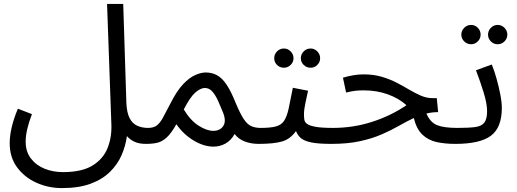

<svg xmlns="http://www.w3.org/2000/svg" viewBox="-20 -734 2657 986"><path d="M29.8 1Q29.8 -35.2 39.8 -79.1Q49.8 -123 71.8 -175.8L144 -147.9Q127.9 -106 119.9 -71Q111.8 -36.1 111.8 -5.9Q111.8 44.9 138.9 80.1Q166 115.2 209.5 132.6Q252.9 149.9 303.2 149.9Q400.9 149.9 456.1 115.5Q511.2 81.1 533.2 24.4Q555.2 -32.2 551.8 -99.1L529.8 -713.9H612.8L628.9 -207Q630.9 -155.8 645.5 -127.4Q660.2 -99.1 685.1 -88.1Q710 -77.1 740.2 -77.1Q761.2 -77.1 770.5 -65.7Q779.8 -54.2 779.8 -38.1Q779.8 -22 765.9 -8.5Q752 4.9 730 4.9Q692.9 4.9 669.4 -6.6Q646 -18.1 631.8 -35.2Q625 15.1 604.5 62.5Q584 109.9 544.9 148.4Q505.9 187 445.3 209.5Q384.8 231.9 297.9 231.9Q228 231.9 167 204.3Q106 176.8 67.9 125.5Q29.8 74.2 29.8 1Z M730 4.9 739.7 -77.1Q768.1 -77.1 784.4 -89.1Q800.8 -101.1 816.4 -129.2Q832 -157.2 856 -204.1Q888.2 -268.1 920.7 -302Q953.1 -335.9 983.2 -348.9Q1013.2 -361.8 1036.1 -361.8Q1068.8 -361.8 1095 -347.4Q1121.1 -333 1144 -298.6Q1167 -264.2 1190.9 -204.1Q1213.9 -148.9 1232.4 -121.6Q1251 -94.2 1271.5 -85.7Q1292 -77.1 1317.9 -77.1Q1338.9 -77.1 1348.4 -65.7Q1357.9 -54.2 1357.9 -38.1Q1357.9 -22 1344 -8.5Q1330.1 4.9 1308.1 4.9Q1269 4.9 1236.6 -7.6Q1204.1 -20 1185.1 -45.9Q1166 -12.2 1137.5 3.4Q1108.9 19 1076.2 19Q1026.9 19 974.4 -12.5Q921.9 -43.9 885.7 -96.2Q859.9 -49.8 836.4 -28.3Q813 -6.8 788.1 -1Q763.2 4.9 730 4.9ZM923.8 -171.9Q958 -115.2 1000 -88.6Q1042 -62 1075.2 -62Q1109.9 -62 1126.5 -86.9Q1143.1 -111.8 1125 -157.2Q1112.8 -187 1099.9 -216.1Q1086.9 -245.1 1070.1 -264.2Q1053.2 -283.2 1029.8 -282.2Q1007.8 -280.8 981.9 -257.8Q956.1 -234.9 923.8 -171.9Z M1575.2 -386.2Q1554.2 -386.2 1539.6 -400.6Q1524.9 -415 1524.9 -435.1Q1524.9 -455.1 1539.6 -470Q1554.2 -484.9 1575.2 -484.9Q1595.2 -484.9 1609.6 -470Q1624 -455.1 1624 -435.1Q1624 -415 1609.6 -400.6Q1595.2 -386.2 1575.2 -386.2ZM1438 -386.2Q1417 -386.2 1402.6 -400.6Q1388.2 -415 1388.2 -435.1Q1388.2 -455.1 1402.6 -470Q1417 -484.9 1438 -484.9Q1458 -484.9 1472.7 -470Q1487.3 -455.1 1487.3 -435.1Q1487.3 -415 1472.7 -400.6Q1458 -386.2 1438 -386.2ZM1308.1 4.9 1317.9 -77.1Q1368.2 -77.1 1396.2 -84.5Q1424.3 -91.8 1438.7 -113.3Q1453.1 -134.8 1462.2 -175.8Q1471.2 -216.8 1483.9 -283.2L1562 -268.1Q1556.2 -241.2 1548.6 -206.1Q1541 -170.9 1541 -147Q1541 -131.8 1543 -118.9Q1544.9 -106 1558.1 -96.9Q1571.3 -87.9 1602.3 -82.5Q1633.3 -77.1 1690.9 -77.1Q1711.9 -77.1 1721.4 -65.7Q1731 -54.2 1731 -38.1Q1731 -22 1717 -8.5Q1703.1 4.9 1681.2 4.9Q1616.2 4.9 1579.6 -2.4Q1543 -9.8 1525.6 -24.4Q1508.3 -39.1 1500 -61Q1471.2 -20 1428.7 -7.6Q1386.2 4.9 1308.1 4.9Z M1681.2 4.9 1689.9 -77.1Q1793.9 -77.1 1890.6 -108.2Q1987.3 -139.2 2067.4 -193.8Q2028.3 -229 1971.7 -249.5Q1915 -270 1847.2 -270Q1822.3 -270 1803.2 -267.6Q1784.2 -265.1 1757.3 -258.8L1741.2 -335Q1797.4 -352.1 1847.2 -352.1Q1898.9 -352.1 1940.9 -339.6Q1982.9 -327.1 2017.6 -309.1Q2052.2 -291 2082.8 -272.9Q2113.3 -254.9 2142.3 -242.4Q2171.4 -230 2202.1 -230H2223.1L2230 -158.2Q2199.2 -158.2 2169.9 -150.9Q2189 -106 2224.1 -91.6Q2259.3 -77.1 2328.1 -77.1Q2349.1 -77.1 2358.6 -65.7Q2368.2 -54.2 2368.2 -38.1Q2368.2 -22 2354.2 -8.5Q2340.3 4.9 2318.4 4.9Q2264.2 4.9 2221.7 -4.6Q2179.2 -14.2 2149.2 -42.5Q2119.1 -70.8 2105 -127.9Q2067.4 -109.9 2027.8 -87.4Q1988.3 -64.9 1940.2 -43.9Q1892.1 -22.9 1829.1 -9Q1766.1 4.9 1681.2 4.9Z M2536.1 -506.8Q2515.1 -506.8 2500.7 -521.5Q2486.3 -536.1 2486.3 -556.2Q2486.3 -576.2 2500.7 -591.1Q2515.1 -606 2536.1 -606Q2556.2 -606 2570.8 -591.1Q2585.4 -576.2 2585.4 -556.2Q2585.4 -536.1 2570.8 -521.5Q2556.2 -506.8 2536.1 -506.8ZM2399.4 -506.8Q2378.4 -506.8 2363.8 -521.5Q2349.1 -536.1 2349.1 -556.2Q2349.1 -576.2 2363.8 -591.1Q2378.4 -606 2399.4 -606Q2419.4 -606 2433.8 -591.1Q2448.2 -576.2 2448.2 -556.2Q2448.2 -536.1 2433.8 -521.5Q2419.4 -506.8 2399.4 -506.8ZM2318.4 4.9 2328.1 -77.1Q2387.2 -77.1 2420.2 -81.5Q2453.1 -85.9 2467.3 -104.5Q2481.4 -123 2481.4 -163.1Q2481.4 -201.2 2463.9 -258.5Q2446.3 -315.9 2424.3 -373L2505.4 -402.8Q2518.6 -371.1 2530 -330.1Q2541.5 -289.1 2549.3 -249Q2557.1 -209 2557.1 -179.2Q2557.1 -79.1 2501.2 -37.1Q2445.3 4.9 2318.4 4.9Z"/></svg>

Font: Kurinto Seri
Style: Regular
Weight: 400
Designer: Kurinto was developed by Clint Goss from a range of fonts that are compatible with the SIL Open Font License Version 1.1
Foundry: Clinton F. Goss
Version: Version 2.196; July 25, 2020